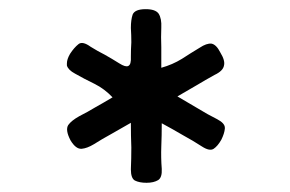

<svg xmlns="http://www.w3.org/2000/svg" viewBox="-20 -1103 632 419"><path d="M462.9 -797.9Q455.1 -784.2 446.3 -778.3Q437.5 -772.5 420.9 -783.2Q401.4 -795.9 379.9 -807.6Q358.4 -820.3 333 -834Q333 -807.6 332 -783.2Q331.1 -758.8 333 -734.4Q334 -715.8 325.2 -710Q315.4 -704.1 299.8 -704.1Q284.2 -704.1 274.4 -709Q265.6 -713.9 265.6 -733.4Q266.6 -756.8 266.6 -781.2Q265.6 -805.7 265.6 -835Q242.2 -821.3 222.7 -810.5Q203.1 -799.8 184.6 -788.1Q169.9 -779.3 158.2 -778.3Q145.5 -777.3 133.8 -796.9Q122.1 -819.3 128.9 -830.1Q135.7 -839.8 153.3 -849.6Q170.9 -858.4 188.5 -869.1Q206.1 -878.9 225.6 -890.6Q208 -909.2 186.5 -919.9Q164.1 -930.7 143.6 -942.4Q128.9 -950.2 126 -960Q126 -962.9 126 -964.8Q126 -973.6 132.8 -985.4Q141.6 -999 151.4 -1006.8Q160.2 -1013.7 177.7 -1001Q193.4 -991.2 209 -983.4Q224.6 -974.6 240.2 -964.8Q253.9 -956.1 259.8 -959Q266.6 -961.9 265.6 -979.5Q265.6 -995.1 266.6 -1010.7Q266.6 -1026.4 265.6 -1042Q265.6 -1059.6 269.5 -1071.3Q274.4 -1083 297.9 -1083Q319.3 -1083 326.2 -1073.2Q333 -1062.5 332 -1043Q331.1 -1022.5 332 -1000Q332 -978.5 332 -955.1Q356.4 -961.9 377 -974.6Q396.5 -987.3 416 -999Q430.7 -1008.8 441.4 -1007.8Q452.1 -1005.9 460.9 -988.3Q471.7 -970.7 468.8 -960Q466.8 -948.2 448.2 -939.5Q428.7 -928.7 409.2 -917Q389.6 -905.3 367.2 -892.6Q390.6 -878.9 412.1 -866.2Q432.6 -853.5 454.1 -842.8Q470.7 -834 470.7 -824.2Q470.7 -823.2 470.7 -822.3Q469.7 -811.5 462.9 -797.9Z"/></svg>

Font: Das Gitter
Style: Book
Weight: 400
Version: Version 006.000